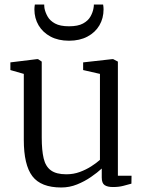

<svg xmlns="http://www.w3.org/2000/svg" viewBox="-20 -820 645 851"><path d="M480.5 9Q456.5 9 443.8 0.5Q431 -8 431 -33V-73Q411.5 -55 383.2 -35.5Q355 -16 321.5 -2.5Q288 11 251.5 11Q161.5 11 123.5 -39Q85.5 -89 85.5 -200V-492.5L26 -509.5V-543.5L144.5 -558H148.5L165 -547V-210.5Q165 -154 173.5 -118Q182 -82 205.8 -64.8Q229.5 -47.5 274 -47.5Q306 -47.5 333.8 -57.8Q361.5 -68 384.5 -82.8Q407.5 -97.5 423 -111.5V-492.5L348.5 -509.5V-543.5L478 -558H481.5L502.5 -547V-41H563L562.5 -6Q546 -1.5 526.2 3.8Q506.5 9 480.5 9ZM286 -639.5Q238.5 -639.5 204.2 -657.8Q170 -676 151.2 -707.5Q132.5 -739 132.5 -778.5Q132.5 -783.5 133 -789.2Q133.5 -795 134.5 -800H176Q176 -797.5 176.2 -793.2Q176.5 -789 177 -784Q180.5 -765.5 191 -746.8Q201.5 -728 224 -715.8Q246.5 -703.5 286 -703.5Q325.5 -703.5 348 -715.8Q370.5 -728 381 -746.8Q391.5 -765.5 394.5 -784Q395.5 -789 395.8 -793.2Q396 -797.5 396 -800H437Q438 -795 438.5 -789.2Q439 -783.5 439 -778.5Q439 -739 420.5 -707.5Q402 -676 367.5 -657.8Q333 -639.5 286 -639.5Z"/></svg>

Font: Merriweather 36pt Light
Style: Regular
Weight: 300
Designer: Eben Sorkin
Foundry: Eben Sorkin
Version: Version 2.100